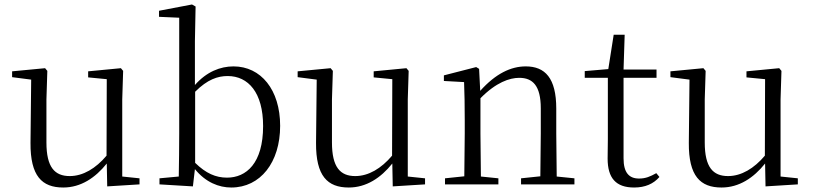

<svg xmlns="http://www.w3.org/2000/svg" viewBox="-20 -822 3623 856"><path d="M458 9 602 0V-27L525 -35V-379L529 -506L519 -518L373 -504V-477L456 -469L455 -128C407 -71 350 -37 291 -37C224 -37 187 -76 187 -187V-379L191 -506L181 -518L34 -504V-478L119 -467L116 -185C115 -37 167 14 262 14C340 14 405 -29 456 -93Z M1011 14C1141 14 1229 -98 1229 -261C1229 -422 1143 -526 1021 -526C962 -526 901 -502 849 -443V-639L852 -793L836 -802L689 -774V-747L779 -743V-227C779 -173 778 -90 777 -35L691 -27V0L840 9L849 -68C897 -9 956 14 1011 14ZM850 -413C905 -468 951 -483 995 -483C1087 -483 1153 -409 1153 -260C1153 -94 1078 -30 992 -30C942 -30 898 -49 850 -96Z M1731 9 1875 0V-27L1798 -35V-379L1802 -506L1792 -518L1646 -504V-477L1729 -469L1728 -128C1680 -71 1623 -37 1564 -37C1497 -37 1460 -76 1460 -187V-379L1464 -506L1454 -518L1307 -504V-478L1392 -467L1389 -185C1388 -37 1440 14 1535 14C1613 14 1678 -29 1729 -93Z M2388 0H2541V-27L2462 -35L2460 -227V-338C2460 -474 2410 -526 2324 -526C2258 -526 2190 -494 2121 -417L2116 -515L2103 -523L1959 -486V-461L2049 -456C2051 -406 2052 -353 2052 -285V-227L2050 -36L1964 -27V0H2202V-27L2124 -35L2122 -227V-384C2192 -455 2252 -475 2295 -475C2355 -475 2391 -440 2391 -339V-227L2389 -36L2303 -27V0Z M2807 14C2856 14 2893 -2 2920 -33L2906 -50C2879 -35 2859 -26 2829 -26C2784 -26 2760 -53 2760 -116V-475H2907V-512H2760L2765 -667H2716L2692 -514L2587 -505V-475H2690V-201C2690 -165 2689 -146 2689 -115C2689 -28 2726 14 2807 14Z M3393 9 3537 0V-27L3460 -35V-379L3464 -506L3454 -518L3308 -504V-477L3391 -469L3390 -128C3342 -71 3285 -37 3226 -37C3159 -37 3122 -76 3122 -187V-379L3126 -506L3116 -518L2969 -504V-478L3054 -467L3051 -185C3050 -37 3102 14 3197 14C3275 14 3340 -29 3391 -93Z"/></svg>

Font: Noto Serif JP Light
Style: Regular
Weight: 300
Designer: Ryoko NISHIZUKA 西塚涼子 (kana & ideographs); Frank Grießhammer (Latin, Greek & Cyrillic); Wenlong ZHANG 张文龙 (bopomofo); San
Foundry: Adobe
Version: Version 2.001;hotconv 1.1.0;makeotfexe 2.6.0